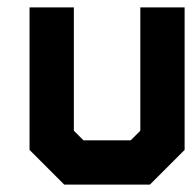

<svg xmlns="http://www.w3.org/2000/svg" viewBox="-20 -500 520 520"><path d="M60 -480H180V-146L206 -120H334L360 -146V-480H480V-94L386 0H154L60 -94Z"/></svg>

Font: SOV_raksil
Style: bold
Weight: 700
Version: Version 1.00